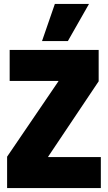

<svg xmlns="http://www.w3.org/2000/svg" viewBox="-20 -953 548 973"><path d="M16 0V-159L276 -541V-543H29V-700H480V-541L224 -159V-157H491V0ZM193 -745 258 -933H431L324 -745Z"/></svg>

Font: Georama SemiCondensed ExtraBold
Style: Regular
Weight: 800
Width: 4
Designer: Jean-Baptiste Levee
Foundry: Production Type
Version: Version 1.000